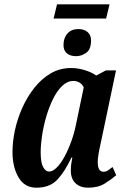

<svg xmlns="http://www.w3.org/2000/svg" viewBox="-20 -862 592 892"><path d="M229 -776 245 -842H489L473 -776ZM333 -601Q307 -601 291 -614Q275 -627 275 -653Q275 -686 293.5 -706.5Q312 -727 344 -727Q370 -727 386.5 -713.5Q403 -700 403 -674Q403 -633 381 -617Q359 -601 333 -601ZM149 10Q94 10 66 -38Q38 -86 38 -156Q38 -204 49.5 -257.5Q61 -311 84 -362Q107 -413 140 -454.5Q173 -496 215.5 -521Q258 -546 310 -546Q343 -546 376 -535.5Q409 -525 427 -511L472 -535H519L453 -221Q451 -210 446 -188.5Q441 -167 437.5 -145Q434 -123 434 -109Q434 -64 461 -64Q472 -64 481 -70Q490 -76 503 -86L520 -48Q498 -29 467 -9.5Q436 10 389 10Q353 10 331 -10.5Q309 -31 309 -70Q309 -87 311 -100.5Q313 -114 316 -130H312Q281 -64 246 -27Q211 10 149 10ZM208 -65Q225 -65 244 -84Q263 -103 280.5 -135.5Q298 -168 312 -207.5Q326 -247 334 -288L369 -456Q362 -471 349 -478.5Q336 -486 321 -486Q293 -486 269 -463Q245 -440 226.5 -402.5Q208 -365 195 -320.5Q182 -276 175.5 -232.5Q169 -189 169 -155Q169 -106 180.5 -85.5Q192 -65 208 -65Z"/></svg>

Font: Noto Serif ExtraCondensed
Style: Bold Italic
Weight: 700
Width: 2
Italic angle: -12°
Designer: Monotype Design Team
Foundry: Monotype Imaging Inc.
Version: Version 2.013; ttfautohint (v1.8.4.7-5d5b)